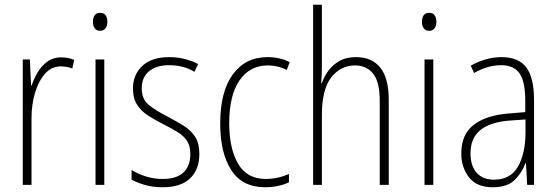

<svg xmlns="http://www.w3.org/2000/svg" viewBox="-20 -780 2346 810"><path d="M238 -538Q252 -538 266 -535.5Q280 -533 293 -527L285 -491Q275 -495 263 -497.5Q251 -500 237 -500Q197 -500 169.5 -468.5Q142 -437 127.5 -387.5Q113 -338 113 -283V0H76V-529H106L111 -420H114Q123 -448 139 -475Q155 -502 179.5 -520Q204 -538 238 -538Z M403 -726Q419 -726 426 -715Q433 -704 433 -689Q433 -671 425 -660.5Q417 -650 402 -650Q387 -650 379.5 -661Q372 -672 372 -688Q372 -704 379 -715Q386 -726 403 -726ZM420 -529V0H383V-529Z M821 -130Q821 -65 782 -27.5Q743 10 666 10Q624 10 590.5 0Q557 -10 535 -22V-63Q562 -46 596 -35.5Q630 -25 666 -25Q726 -25 754.5 -53Q783 -81 783 -130Q783 -163 770 -184Q757 -205 732 -221Q707 -237 673 -254Q635 -273 605.5 -292Q576 -311 558.5 -338Q541 -365 541 -407Q541 -465 580.5 -502Q620 -539 694 -539Q729 -539 760 -531Q791 -523 816 -510L800 -477Q755 -505 693 -505Q641 -505 609.5 -480Q578 -455 578 -407Q578 -362 607 -338Q636 -314 689 -287Q725 -268 755.5 -249Q786 -230 803.5 -202.5Q821 -175 821 -130Z M1099 10Q1002 10 955.5 -62.5Q909 -135 909 -259Q909 -393 962 -466Q1015 -539 1109 -539Q1161 -539 1202 -518L1190 -485Q1153 -504 1110 -504Q1034 -504 990.5 -441Q947 -378 947 -260Q947 -155 984 -90Q1021 -25 1102 -25Q1151 -25 1199 -46V-11Q1179 -1 1152.5 4.5Q1126 10 1099 10Z M1338 -503Q1338 -462 1335 -430H1338Q1348 -458 1366 -482.5Q1384 -507 1412.5 -523Q1441 -539 1482 -539Q1549 -539 1584.5 -494.5Q1620 -450 1620 -360V0H1582V-354Q1582 -435 1554 -469.5Q1526 -504 1478 -504Q1417 -504 1377.5 -453.5Q1338 -403 1338 -295V0H1301V-760H1338Z M1791 -726Q1807 -726 1814 -715Q1821 -704 1821 -689Q1821 -671 1813 -660.5Q1805 -650 1790 -650Q1775 -650 1767.5 -661Q1760 -672 1760 -688Q1760 -704 1767 -715Q1774 -726 1791 -726ZM1808 -529V0H1771V-529Z M2096 -539Q2167 -539 2200 -496Q2233 -453 2233 -357V0H2204L2199 -92H2197Q2182 -51 2151 -20.5Q2120 10 2058 10Q1991 10 1958.5 -32Q1926 -74 1926 -133Q1926 -212 1977.5 -252.5Q2029 -293 2123 -301L2196 -307V-353Q2196 -437 2171.5 -471Q2147 -505 2094 -505Q2068 -505 2040 -497.5Q2012 -490 1980 -472L1966 -503Q1996 -520 2029 -529.5Q2062 -539 2096 -539ZM2126 -271Q2046 -264 2005.5 -230.5Q1965 -197 1965 -133Q1965 -80 1991 -51Q2017 -22 2064 -22Q2133 -22 2164.5 -76Q2196 -130 2197 -218V-276Z"/></svg>

Font: Noto Sans Thai Cond ExtLt
Style: Regular
Weight: 200
Width: 3
Designer: Monotype Design Team
Foundry: Monotype Imaging Inc.
Version: Version 2.002; ttfautohint (v1.8.4.7-5d5b)